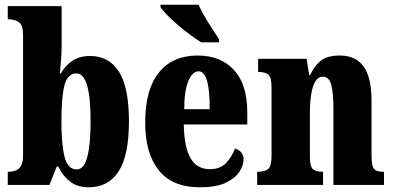

<svg xmlns="http://www.w3.org/2000/svg" viewBox="-20 -786 1672 816"><path d="M357 10Q309 10 277.5 -14.5Q246 -39 228 -78H221L190 0H13V-56H18Q32 -56 46 -61Q60 -66 69 -81Q78 -96 78 -126V-638Q78 -680 60 -692Q42 -704 16 -704H13V-760H242V-593Q242 -565 239.5 -531Q237 -497 234 -474H239Q256 -506 286.5 -527Q317 -548 363 -548Q443 -548 485.5 -481.5Q528 -415 528 -270Q528 -125 484 -57.5Q440 10 357 10ZM306 -66Q337 -66 351 -119Q365 -172 365 -272Q365 -474 305 -474Q267 -474 254 -423.5Q241 -373 241 -271Q241 -172 254.5 -119Q268 -66 306 -66Z M830 10Q712 10 654.5 -62.5Q597 -135 597 -265Q597 -406 655.5 -478Q714 -550 820 -550Q918 -550 974.5 -488.5Q1031 -427 1031 -308V-257H761Q763 -158 790.5 -112.5Q818 -67 872 -67Q915 -67 940 -92.5Q965 -118 979 -155Q994 -151 1004.5 -139Q1015 -127 1015 -109Q1015 -82 996.5 -54.5Q978 -27 937.5 -8.5Q897 10 830 10ZM871 -322Q872 -398 860.5 -440.5Q849 -483 824 -483Q798 -483 780.5 -441.5Q763 -400 763 -322ZM835 -606Q813 -620 786.5 -639.5Q760 -659 734.5 -681Q709 -703 689.5 -723Q670 -743 662 -756V-766H824Q833 -744 849 -717Q865 -690 882 -664Q899 -638 911 -619V-606Z M1073 0V-56H1077Q1106 -56 1120 -68Q1134 -80 1134 -124V-416Q1134 -457 1121 -468.5Q1108 -480 1081 -480H1077V-536H1283L1294 -467H1298Q1314 -503 1341.5 -526.5Q1369 -550 1424 -550Q1491 -550 1525 -504Q1559 -458 1559 -357V-126Q1559 -80 1569.5 -68Q1580 -56 1608 -56H1612V0H1397V-325Q1397 -389 1388 -424.5Q1379 -460 1352 -460Q1331 -460 1319 -438Q1307 -416 1302 -381Q1297 -346 1297 -306V-121Q1297 -79 1309.5 -67.5Q1322 -56 1350 -56H1353V0Z"/></svg>

Font: Noto Serif Armenian ExtraCondensed Black
Style: Regular
Weight: 900
Width: 2
Designer: Monotype Design Team
Foundry: Monotype Imaging Inc.
Version: Version 2.008; ttfautohint (v1.8.4.7-5d5b)